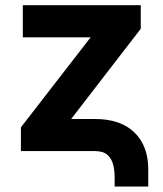

<svg xmlns="http://www.w3.org/2000/svg" viewBox="-20 -565 608 718"><path d="M408.7 132.5V95.9Q408.7 73.5 403.4 51.5Q398.1 29.5 382.3 14.7Q366.5 0 334.9 0H58.2V-88.8L318.9 -425.4H65.3V-545.5H506.4V-457.4L246.1 -120H334.9Q431.1 -120 482.8 -69.6Q534.4 -19.2 534.4 67.8V132.5Z"/></svg>

Font: Inter Zeller
Style: Bold
Weight: 700
Designer: Rasmus Andersson; Joe Bland
Foundry: zeller
Version: Version 3.015;git-dec3a8cb1